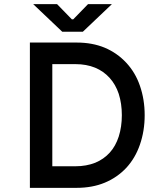

<svg xmlns="http://www.w3.org/2000/svg" viewBox="-20 -905 788 925"><path d="M349 0H124V-700H349Q425 -700 485 -675Q544 -650 588 -603Q632 -556 654 -492Q677 -426 677 -350Q677 -274 654 -208Q632 -144 589 -97Q545 -50 485 -25Q425 0 349 0ZM232 -605V-93L229 -104H344Q396 -104 439 -121Q480 -138 509 -170Q537 -201 552 -247Q567 -294 567 -350Q567 -406 552 -453Q537 -498 508 -530Q479 -562 438 -579Q396 -596 344 -596H226ZM280 -752 140 -885H255L326 -812H333L404 -885H519L379 -752Z"/></svg>

Font: Rilu
Style: Bold
Weight: 500
Designer: Alí Sinisterra
Foundry: Alí Sinisterra
Version: ""